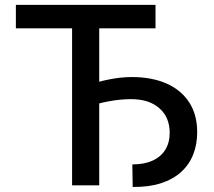

<svg xmlns="http://www.w3.org/2000/svg" viewBox="-20 -747 862 774"><path d="M331 -314.6V-402.7Q373.2 -417.6 420.8 -427Q468.4 -436.4 511.4 -436.4Q591.3 -436.4 650.4 -410.7Q709.5 -384.9 742.2 -335.2Q774.9 -285.5 774.9 -214.1Q774.9 -164.4 758.7 -123.8Q742.5 -83.1 710 -53.6Q677.6 -24.1 628.7 -8.3Q579.9 7.5 514.9 6.7L513.5 -84.2Q561.1 -84.2 594.8 -99.4Q628.6 -114.7 646.3 -143.3Q664.1 -171.9 664.1 -211.6Q664.1 -274.1 622.5 -310.7Q581 -347.3 508.5 -347.3Q465.9 -347.3 418.5 -338.6Q371.1 -329.9 331 -314.6ZM380 -711.6V0H270.6V-711.6ZM606.9 -727.3V-632.8H44V-727.3Z"/></svg>

Font: InterMG Medium
Style: Regular
Weight: 500
Designer: Rasmus Andersson
Foundry: rsms
Version: Version 3.019;December 26, 2023;FontCreator 15.0.0.2955 64-b